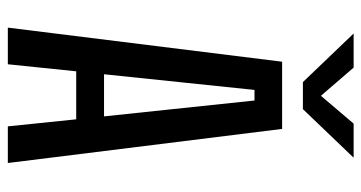

<svg xmlns="http://www.w3.org/2000/svg" viewBox="-236 -686 922 490"><g transform="rotate(90 225.0 -441.0)"><path d="M382.5 -882.5 258.5 -753H189.5L65.5 -882.5H152.5L224.5 -799L295.5 -882.5ZM302.5 0 284.5 -174.5H162L144 0H50.5L137.5 -700H309L396 0ZM209.5 -629.5 169.5 -245.5H277L236.5 -629.5Z"/></g></svg>

Font: League Mono Condensed
Style: Regular
Weight: 400
Width: 1
Designer: Tyler Finck
Foundry: The League of Moveable Type / Tyler Finck
Version: Version 2.210